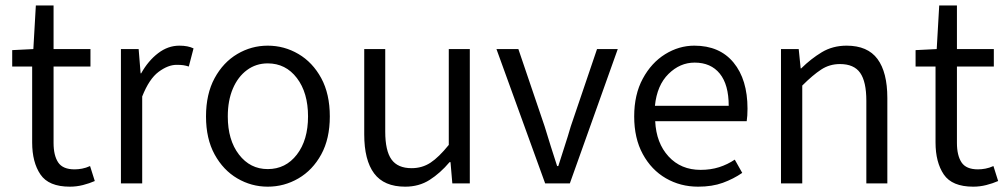

<svg xmlns="http://www.w3.org/2000/svg" viewBox="-20 -682 3744 714"><path d="M239.7 12.2Q161.1 12.2 130.4 -33.2Q99.6 -78.6 99.6 -152.3V-434.6H25.4V-495.6L104 -499.5L113.3 -661.6H179.2V-499.5H316.4V-434.6H179.2V-150.4Q179.2 -104 196.3 -78.1Q213.4 -52.2 257.3 -52.2Q270.5 -52.2 285.2 -54.9Q299.8 -57.6 314.9 -64.5L332.5 -8.8Q312.5 0 288.6 6.1Q264.6 12.2 239.7 12.2Z M429.7 0V-499.5H495.6L502.9 -409.2H504.9Q531.2 -456.1 567.9 -484.1Q604.5 -512.2 647 -512.2Q679.2 -512.2 699.7 -502L682.1 -434.6Q671.4 -438 661.9 -439.5Q652.3 -440.9 636.7 -440.9Q605 -440.9 569.8 -414.8Q534.7 -388.7 508.8 -323.2V0Z M975.6 12.2Q915 12.2 862.5 -18.6Q810.1 -49.3 778.1 -107.7Q746.1 -166 746.1 -249Q746.1 -332.5 778.1 -391.4Q810.1 -450.2 862.5 -481.2Q915 -512.2 975.6 -512.2Q1037.1 -512.2 1089.8 -481.2Q1142.6 -450.2 1174.6 -391.4Q1206.5 -332.5 1206.5 -249Q1206.5 -166 1174.6 -107.7Q1142.6 -49.3 1089.8 -18.6Q1037.1 12.2 975.6 12.2ZM975.6 -53.2Q1042.5 -53.2 1084 -107.2Q1125.5 -161.1 1125.5 -249Q1125.5 -337.4 1084 -391.8Q1042.5 -446.3 975.6 -446.3Q932.1 -446.3 898.4 -421.4Q864.7 -396.5 845.9 -352.3Q827.1 -308.1 827.1 -249Q827.1 -161.1 868.7 -107.2Q910.2 -53.2 975.6 -53.2Z M1486.8 12.2Q1408.2 12.2 1371.3 -37.1Q1334.5 -86.4 1334.5 -182.1V-499.5H1412.6V-192.4Q1412.6 -121.6 1435.8 -89.1Q1459 -56.6 1510.7 -56.6Q1549.8 -56.6 1580.8 -76.9Q1611.8 -97.2 1648.9 -143.1V-499.5H1727.1V0H1662.1L1655.3 -79.1H1651.9Q1617.2 -38.1 1577.6 -12.9Q1538.1 12.2 1486.8 12.2Z M2007.3 0 1826.2 -499.5H1907.7L2005.4 -211.9Q2016.6 -174.8 2028.3 -137.7Q2040 -100.6 2051.8 -64.5H2056.2Q2067.4 -100.6 2079.6 -137.7Q2091.8 -174.8 2102.5 -211.9L2200.2 -499.5H2277.3L2099.1 0Z M2576.2 12.2Q2510.3 12.2 2456.3 -19Q2402.3 -50.3 2370.4 -108.9Q2338.4 -167.5 2338.4 -249Q2338.4 -330.6 2370.4 -389.6Q2402.3 -448.7 2453.6 -480.5Q2504.9 -512.2 2562 -512.2Q2656.2 -512.2 2708 -449.2Q2759.8 -386.2 2759.8 -277.8Q2759.8 -250.5 2756.8 -231.4H2416.5Q2420.4 -149.9 2466.3 -100.1Q2512.2 -50.3 2585.4 -50.3Q2623 -50.3 2654.3 -60.3Q2685.5 -70.3 2712.4 -88.4L2740.2 -39.1Q2707.5 -16.6 2668 -2.2Q2628.4 12.2 2576.2 12.2ZM2415.5 -288.6H2689.9Q2689.9 -367.2 2656.7 -408.2Q2623.5 -449.2 2563 -449.2Q2508.8 -449.2 2466.1 -407.2Q2423.3 -365.2 2415.5 -288.6Z M2884.3 0V-499.5H2950.2L2957.5 -427.7H2959.5Q2995.6 -463.4 3036.1 -487.8Q3076.7 -512.2 3128.4 -512.2Q3206.5 -512.2 3243.2 -462.6Q3279.8 -413.1 3279.8 -317.4V0H3201.7V-307.1Q3201.7 -378.4 3178.7 -411.1Q3155.8 -443.8 3103.5 -443.8Q3064.9 -443.8 3033.7 -423.3Q3002.4 -402.8 2963.4 -363.8V0Z M3599.1 12.2Q3520.5 12.2 3489.7 -33.2Q3459 -78.6 3459 -152.3V-434.6H3384.8V-495.6L3463.4 -499.5L3472.7 -661.6H3538.6V-499.5H3675.8V-434.6H3538.6V-150.4Q3538.6 -104 3555.7 -78.1Q3572.8 -52.2 3616.7 -52.2Q3629.9 -52.2 3644.5 -54.9Q3659.2 -57.6 3674.3 -64.5L3691.9 -8.8Q3671.9 0 3647.9 6.1Q3624 12.2 3599.1 12.2Z"/></svg>

Font: Akatab
Style: Regular
Weight: 400
Designer: SIL Global
Foundry: SIL Global
Version: Version 4.100